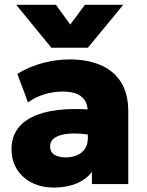

<svg xmlns="http://www.w3.org/2000/svg" viewBox="-20 -790 629 824"><path d="M210.5 15Q160 15 119 -4.8Q78 -24.5 53.8 -61.8Q29.5 -99 29.5 -151.5Q29.5 -197 51.8 -231.5Q74 -266 118.2 -288Q162.5 -310 228.8 -318Q295 -326 383 -318.5L384 -208Q343 -216 308.5 -217Q274 -218 248.5 -212.2Q223 -206.5 209 -194Q195 -181.5 195 -161.5Q195 -138 213.2 -126.2Q231.5 -114.5 261.5 -114.5Q288.5 -114.5 310 -123.5Q331.5 -132.5 344.2 -151Q357 -169.5 357 -198V-309Q357 -334.5 346.8 -354.5Q336.5 -374.5 312.8 -385.8Q289 -397 248.5 -397Q208.5 -397 169.5 -385Q130.5 -373 100 -350.5L54.5 -473Q105.5 -504.5 164 -519.8Q222.5 -535 279 -535Q352.5 -535 409.2 -511.8Q466 -488.5 498.2 -439Q530.5 -389.5 530.5 -311.5V0H374.5V-52.5Q350.5 -20 308 -2.5Q265.5 15 210.5 15ZM200.5 -585 49.5 -769.5H220L281.5 -684.5L344.5 -769.5H509L357 -585Z"/></svg>

Font: Geologica Roman ExtraBold
Style: Regular
Weight: 800
Designer: Sindre Bremnes, Frode Helland
Foundry: Monokrom Skriftforlag AS
Version: Version 1.010;gftools[0.9.28]